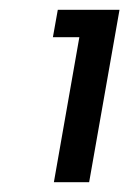

<svg xmlns="http://www.w3.org/2000/svg" viewBox="-20 -724 264 392"><path d="M142 -648H88L98 -704H224L162 -352H90Z"/></svg>

Font: SVN-Poppins
Style: Italic
Weight: 400
Italic angle: -10°
Designer: Ninad Kale (Devanagari), Jonny Pinhorn (Latin)
Foundry: Indian Type Foundry
Version: Version 3.002 2017; ttfautohint (v1.8.3)